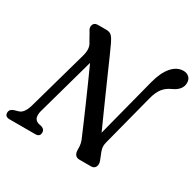

<svg xmlns="http://www.w3.org/2000/svg" viewBox="-155 -892 1091 1067"><g transform="rotate(30 390.5 -358.5)"><path d="M156.5 -125.5Q150.5 -102.5 154.8 -85Q159 -67.5 181.5 -59.5L203.5 -54.5Q224 -46.5 223.5 -27Q223.5 0 194 0H29Q-1.5 0 -1 -26.5Q-1 -48 24.5 -56.5L49 -63.5Q67 -68 79.2 -85.8Q91.5 -103.5 98.5 -129L206 -512Q220.5 -563.5 198.5 -594L170.5 -644Q156.5 -662 162.2 -681Q168 -700 191.5 -700H245.5Q269.5 -700 281.5 -686.8Q293.5 -673.5 305 -649Q316.5 -624.5 334.8 -583.5Q353 -542.5 375.2 -491.8Q397.5 -441 421.5 -387.2Q445.5 -333.5 468 -282.8Q490.5 -232 509 -191.5L607 -570.5Q625.5 -642.5 658.2 -679.8Q691 -717 732 -717Q753.5 -717 768 -704Q782.5 -691 782 -667Q781.5 -623 728 -598Q694.5 -583.5 675 -558.8Q655.5 -534 644 -489.5L558.5 -159.5Q554 -143 554.2 -129.8Q554.5 -116.5 560.5 -100L579 -53.5Q587.5 -31.5 579.5 -15.8Q571.5 0 552 0H478Q441 0 441.5 -45.5Q442 -66 438.2 -82.8Q434.5 -99.5 425 -119Q414.5 -144 396 -186.8Q377.5 -229.5 354.5 -282.2Q331.5 -335 306.8 -390.2Q282 -445.5 259.5 -495.5Z"/></g></svg>

Font: Fraunces 72pt S100
Style: Italic
Weight: 400
Italic angle: -16°
Version: Version 1.000; ttfautohint (v1.8.3)